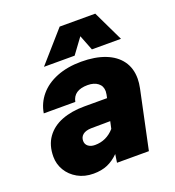

<svg xmlns="http://www.w3.org/2000/svg" viewBox="-143 -900 935 1024"><g transform="rotate(-20 325.0 -387.5)"><path d="M357 -47Q327 -17 293 -2.5Q259 12 214 12Q163 12 124 -10Q85 -32 63.5 -68Q42 -104 42 -146Q42 -211 73.5 -255Q105 -299 160.5 -320.5Q216 -342 289 -342H418L422 -361Q424 -373 424 -379Q424 -409 402 -426Q380 -443 344 -443Q264 -443 252 -381H73Q82 -437 118.5 -480.5Q155 -524 215.5 -548Q276 -572 354 -572Q432 -572 489 -550Q546 -528 576.5 -486Q607 -444 607 -385Q607 -360 601 -331L531 0H350ZM273 -129Q338 -129 383 -180L392 -221L283 -220Q252 -219 236 -206Q220 -193 220 -171Q220 -152 234.5 -140.5Q249 -129 273 -129ZM311 -787H513L596 -614H431L397 -701L333 -614H159Z"/></g></svg>

Font: Azeret Mono ExtraBold
Style: Italic
Weight: 800
Italic angle: -12°
Designer: Martin Vácha
Foundry: Displaay
Version: Version 1.000; Glyphs 3.0.3, build 3074